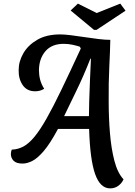

<svg xmlns="http://www.w3.org/2000/svg" viewBox="-20 -880 744 1060"><path d="M588 160Q533 160 505 80.5Q477 1 472 -168H300Q256 -86 221 -45.5Q186 -5 157.5 9Q129 23 105 23Q70 23 55 7.5Q40 -8 40 -30Q40 -37 41.5 -43Q43 -49 45 -54Q79 -55 109 -71Q139 -87 170 -124.5Q201 -162 237 -225.5Q273 -289 319 -384.5Q365 -480 426 -612L421 -622Q407 -627 382.5 -632.5Q358 -638 332 -638Q266 -638 231 -597.5Q196 -557 195 -493Q195 -466 201.5 -440.5Q208 -415 224 -390Q202 -376 174 -376Q129 -376 105.5 -410Q82 -444 83 -493Q83 -541 109 -586Q135 -631 186 -660.5Q237 -690 312 -690Q336 -690 372 -685.5Q408 -681 447.5 -675Q487 -669 524 -664.5Q561 -660 589 -660Q588 -604 583.5 -512.5Q579 -421 580 -321Q580 -231 587 -145.5Q594 -60 611.5 7.5Q629 75 662 110Q653 131 633.5 145.5Q614 160 588 160ZM334 -239H471Q471 -269 472.5 -320Q474 -371 476.5 -432.5Q479 -494 482 -556H479Q440 -457 400.5 -376.5Q361 -296 334 -239ZM499 -715 370 -822 410 -860 514 -808 644 -860 673 -821 513 -715Z"/></svg>

Font: Sansita Swashed
Style: Regular
Weight: 400
Designer: Pablo Cosgaya
Foundry: Omnibus-Type
Version: Version 1.003; ttfautohint (v1.8.3)